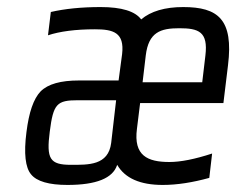

<svg xmlns="http://www.w3.org/2000/svg" viewBox="-20 -514 670 544"><path d="M499 -494C447 -494 407 -482 380 -459C363 -482 325 -494 265 -494C210 -494 163 -489 124 -480L116 -414C149 -425 194 -431 249 -431C301 -431 333 -422 326 -361L316 -286H204C152 -286 116 -276 95 -255C75 -234 62 -196 55 -140C47 -79 52 -39 68 -20C84 0 119 10 171 10C253 10 300 -9 312 -47C334 -9 377 10 441 10C482 10 526 3 573 -10L581 -79C532 -63 492 -55 460 -55C398 -55 358 -73 368 -149L377 -222H613L626 -329C642 -459 598 -494 499 -494ZM488 -434C543 -434 570 -424 562 -357L553 -281H384L393 -357C401 -423 435 -434 488 -434ZM181 -47C121 -47 111 -64 121 -141C131 -220 141 -230 201 -230H309L295 -109C287 -45 230 -47 181 -47Z"/></svg>

Font: Gamestation Condensed
Style: Italic
Weight: 400
Width: 3
Designer: Jonas Hecksher
Foundry: Jonas Hecksher, Playtypeª, e-types AS
Version: Version 1.003